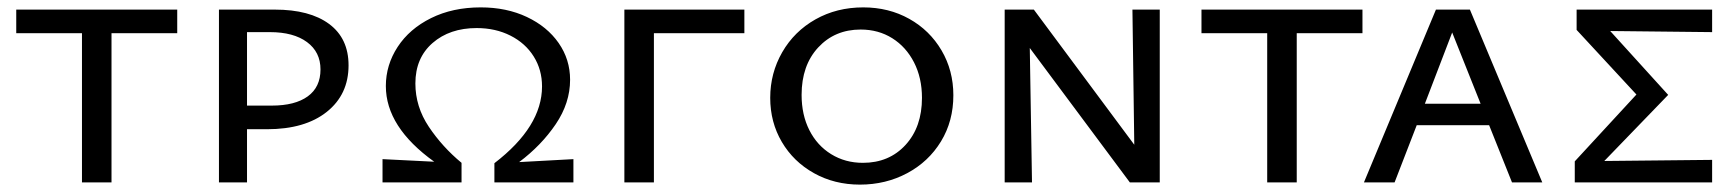

<svg xmlns="http://www.w3.org/2000/svg" viewBox="-20 -494 4697 520"><path d="M460 -404H282V0H202V-404H24V-468H460Z M924 -317Q924 -238 865 -191Q806 -144 703 -144H649V0H573V-468H724Q819 -468 871.5 -429Q924 -390 924 -317ZM848 -306Q848 -353 811.5 -380Q775 -407 711 -407H649V-208H716Q779 -208 813.5 -233Q848 -258 848 -306Z M1533 -63V0H1319V-52Q1448 -151 1448 -260Q1448 -305 1425.5 -341Q1403 -377 1362.5 -397.5Q1322 -418 1271 -418Q1198 -418 1151.5 -377.5Q1105 -337 1105 -268Q1105 -205 1141.5 -150.5Q1178 -96 1230 -53V0H1016V-63L1156 -56Q1025 -150 1025 -261Q1025 -318 1057 -367Q1089 -416 1147.5 -445Q1206 -474 1282 -474Q1352 -474 1407 -448Q1462 -422 1493 -377.5Q1524 -333 1524 -278Q1524 -215 1485 -157.5Q1446 -100 1386 -55Z M1996 -404H1751V0H1671V-468H1996Z M2066 -229Q2066 -296 2098.5 -352.5Q2131 -409 2188.5 -441.5Q2246 -474 2318 -474Q2387 -474 2442.5 -443Q2498 -412 2530 -357.5Q2562 -303 2562 -236Q2562 -166 2528.5 -111Q2495 -56 2437 -25Q2379 6 2309 6Q2240 6 2184.5 -25Q2129 -56 2097.5 -109.5Q2066 -163 2066 -229ZM2477 -229Q2477 -283 2455.5 -325Q2434 -367 2396.5 -390.5Q2359 -414 2311 -414Q2241 -414 2196 -365.5Q2151 -317 2151 -237Q2151 -183 2172 -141.5Q2193 -100 2231 -76.5Q2269 -53 2317 -53Q2388 -53 2432.5 -101.5Q2477 -150 2477 -229Z M3121 -468V0H3040L2769 -364L2775 0H2701V-468H2780L3052 -102L3047 -468Z M3670 -404H3492V0H3412V-404H3234V-468H3670Z M4013 -155H3817L3757 0H3674L3869 -468H3961L4157 0H4075ZM3990 -213 3913 -406 3839 -213Z M4617 -407 4341 -410 4498 -237 4325 -58 4617 -61V0H4245V-57L4412 -238L4250 -413V-468H4617Z"/></svg>

Font: Ysabeau SC Medium
Style: Regular
Weight: 500
Designer: Christian Thalmann (Catharsis Fonts)
Version: Version 0.003